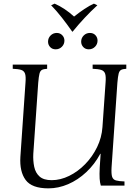

<svg xmlns="http://www.w3.org/2000/svg" viewBox="-20 -1020 761 1055"><path d="M246 15Q155 15 121 -31Q87 -77 92 -158L120 -565Q123 -600 117.5 -615.5Q112 -631 96 -636Q80 -641 50 -642V-665H239V-642Q220 -641 210.5 -636Q201 -631 197 -615.5Q193 -600 190 -565L163 -175Q161 -137 168 -103.5Q175 -70 197.5 -50Q220 -30 264 -30Q312 -30 360 -53.5Q408 -77 448 -118Q488 -159 513.5 -211.5Q539 -264 543 -322L560 -565Q563 -600 557.5 -615.5Q552 -631 535.5 -636Q519 -641 489 -642V-665H674V-642Q655 -641 645.5 -636Q636 -631 632 -615.5Q628 -600 625 -565L593 -100Q591 -65 596 -49Q601 -33 617.5 -28.5Q634 -24 664 -23V0H534Q529 -16 527.5 -38.5Q526 -61 528 -100L533 -175H531Q500 -117 454 -74Q408 -31 354.5 -8Q301 15 246 15ZM286 -749Q267 -749 255.5 -761.5Q244 -774 244 -791Q244 -811 258 -825Q272 -839 292 -839Q310 -839 322 -826.5Q334 -814 334 -797Q334 -777 320 -763Q306 -749 286 -749ZM468 -749Q449 -749 437.5 -761.5Q426 -774 426 -791Q426 -811 440 -825Q454 -839 474 -839Q493 -839 504.5 -826.5Q516 -814 516 -797Q516 -777 502 -763Q488 -749 468 -749ZM496 -1000 515 -991Q444 -926 379 -846H377Q349 -886 320.5 -922.5Q292 -959 261 -991L280 -1000Q306 -989 334 -970.5Q362 -952 387 -929Q416 -952 443.5 -970.5Q471 -989 496 -1000Z"/></svg>

Font: Bona Nova
Style: Italic
Weight: 400
Italic angle: -4°
Designer: Mateusz Machalski
Foundry: Capitalics
Version: Version 4.001; ttfautohint (v1.8.3)